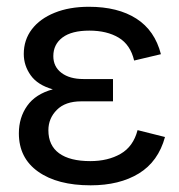

<svg xmlns="http://www.w3.org/2000/svg" viewBox="-20 -543 537 575"><path d="M251.4 12Q152 12 94.3 -28.9Q36.5 -69.7 36.5 -143.8Q36.5 -191 61.5 -226.2Q86.4 -261.4 138.2 -275.5Q92.9 -288.2 72.1 -317.3Q51.2 -346.5 51.2 -381.3Q51.2 -423.4 75.3 -455.2Q99.5 -487 143.6 -504.8Q187.7 -522.7 246.3 -522.7Q333 -522.7 388.4 -487.2Q443.7 -451.8 461.9 -380.7L381.7 -361.7Q370.6 -409.1 335.4 -430.2Q300.2 -451.3 247.5 -451.3Q194.6 -451.3 167.1 -430.7Q139.7 -410 139.7 -375Q139.7 -343.2 164.1 -324.8Q188.4 -306.3 230 -306.3H318.4V-239.5H223.2Q175.5 -239.5 150.2 -213.9Q124.9 -188.4 124.9 -153Q124.9 -107.3 157.1 -83.9Q189.3 -60.5 250.4 -60.5Q303.3 -60.5 341.2 -82.3Q379.2 -104.1 392 -153.3L474.1 -132.7Q454 -59.2 396 -23.6Q337.9 12 251.4 12Z"/></svg>

Font: TikTok Sans Light
Style: Regular
Weight: 300
Version: Version 4.000